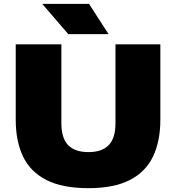

<svg xmlns="http://www.w3.org/2000/svg" viewBox="-20 -971 918 1001"><path d="M441 10Q305.5 10 222 -32.5Q138.5 -75 100.2 -155Q62 -235 62 -347V-740H300V-328Q300 -251 335.2 -214.5Q370.5 -178 441 -178Q511.5 -178 546.8 -214.5Q582 -251 582 -328V-740H816V-347Q816 -235 777.8 -155Q739.5 -75 656.8 -32.5Q574 10 441 10ZM336 -793 200 -951H444L546 -793Z"/></svg>

Font: Encode Sans Exp Black
Style: Regular
Weight: 900
Width: 7
Designer: Multiple Designers
Foundry: Impallari Type
Version: Version 3.002; ttfautohint (v1.8.3) -l 8 -r 50 -G 200 -x 14 